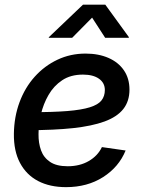

<svg xmlns="http://www.w3.org/2000/svg" viewBox="-20 -771 606 803"><path d="M256.3 11.7Q188.5 11.7 139.4 -13.9Q90.3 -39.6 63.7 -89.6Q37.1 -139.6 38.1 -211.9Q39.1 -282.7 61.8 -343.8Q84.5 -404.8 125.2 -450.2Q166 -495.6 220.2 -521.2Q274.4 -546.9 337.9 -546.9Q392.1 -546.9 433.6 -528.8Q475.1 -510.7 498.3 -476.8Q521.5 -442.9 521.5 -396Q521.5 -347.7 495.6 -314.9Q469.7 -282.2 417.2 -262.9Q364.7 -243.7 285.2 -235.1Q205.6 -226.6 98.6 -226.6L111.3 -301.8Q202.1 -301.8 261.7 -306.6Q321.3 -311.5 355.7 -322.3Q390.1 -333 404.3 -350.8Q418.5 -368.7 418.5 -394.5Q418.5 -424.3 394 -441.7Q369.6 -459 327.1 -459Q275.4 -459 240 -435.3Q204.6 -411.6 182.9 -373.8Q161.1 -335.9 151.1 -292.7Q141.1 -249.5 141.1 -210Q140.6 -172.9 151.6 -142.3Q162.6 -111.8 189.5 -93.8Q216.3 -75.7 263.2 -75.7Q313.5 -75.7 351.1 -97.4Q388.7 -119.1 406.2 -155.8L505.4 -141.6Q477.1 -72.3 411.1 -30.3Q345.2 11.7 256.3 11.7ZM281.7 -612.8H183.6L184.6 -615.7L327.1 -751.5H420.4L519 -615.7L518.6 -612.8H419.9L365.2 -697.3Z"/></svg>

Font: Inter 20pt Medium
Style: Italic
Weight: 500
Italic angle: -9.3988°
Version: Version 4.001;git-66647c0bb